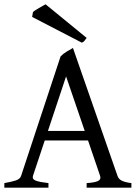

<svg xmlns="http://www.w3.org/2000/svg" viewBox="-20 -864 635 884"><path d="M370.1 -261.2 284.2 -512.2 200.7 -261.2ZM186 -217.3 131.8 -54.2Q127 -39.1 145 -32.2Q163.1 -25.4 203.1 -21V0H0V-21Q33.2 -26.9 52.7 -33.2Q72.3 -39.6 77.1 -54.2L258.8 -604Q270 -616.2 286.6 -626.2Q303.2 -636.2 315.9 -643.1L521 -54.2Q523.4 -47.4 527.8 -42Q532.2 -36.6 539.6 -32.7Q546.9 -28.8 558.1 -25.9Q569.3 -22.9 585 -21V0H378.9V-21Q417 -23.4 431.6 -30.8Q446.3 -38.1 440.9 -54.2L385.3 -217.3ZM378.9 -689.5Q372.1 -680.2 368.4 -675.5Q364.7 -670.9 356.9 -667.5L127.9 -786.1L131.8 -808.1Q135.3 -812 142.8 -816.9Q150.4 -821.8 159.2 -826.9Q168 -832 176.3 -836.7Q184.6 -841.3 189.9 -844.2Z"/></svg>

Font: Gentium Plus
Style: Regular
Weight: 400
Designer: J. Victor Gaultney, Annie Olsen, Iska Routamaa
Foundry: SIL International
Version: Version 1.510